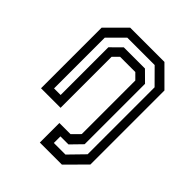

<svg xmlns="http://www.w3.org/2000/svg" viewBox="-207 -660 979 979"><g transform="rotate(45 282.5 -170.0)"><path d="M247.5 200V59H328L368 18.5V-368L337.5 -398.5H227.5L197 -368V0H56V-437L159 -540H406L509 -437V97L406.5 200ZM299.5 151H383L462 70V-413L382 -493.5H184.5L103.5 -412.5V-46.5H151V-390.5L207 -446H359.5L415 -391V44.5L357.5 103.5H299.5Z"/></g></svg>

Font: Tourney Thin Medium
Style: Regular
Weight: 500
Version: Version 1.015